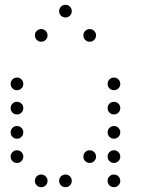

<svg xmlns="http://www.w3.org/2000/svg" viewBox="-20 -796 640 792"><path d="M249 -776Q239 -776 231.5 -768.5Q224 -761 224 -751V-749Q224 -739 231.5 -731.5Q239 -724 249 -724H251Q261 -724 268.5 -731.5Q276 -739 276 -749V-751Q276 -761 268.5 -768.5Q261 -776 251 -776ZM149 -676Q139 -676 131.5 -668.5Q124 -661 124 -651V-649Q124 -639 131.5 -631.5Q139 -624 149 -624H151Q161 -624 168.5 -631.5Q176 -639 176 -649V-651Q176 -661 168.5 -668.5Q161 -676 151 -676ZM349 -676Q339 -676 331.5 -668.5Q324 -661 324 -651V-649Q324 -639 331.5 -631.5Q339 -624 349 -624H351Q361 -624 368.5 -631.5Q376 -639 376 -649V-651Q376 -661 368.5 -668.5Q361 -676 351 -676ZM49 -476Q39 -476 31.5 -468.5Q24 -461 24 -451V-449Q24 -439 31.5 -431.5Q39 -424 49 -424H51Q61 -424 68.5 -431.5Q76 -439 76 -449V-451Q76 -461 68.5 -468.5Q61 -476 51 -476ZM449 -476Q439 -476 431.5 -468.5Q424 -461 424 -451V-449Q424 -439 431.5 -431.5Q439 -424 449 -424H451Q461 -424 468.5 -431.5Q476 -439 476 -449V-451Q476 -461 468.5 -468.5Q461 -476 451 -476ZM49 -376Q39 -376 31.5 -368.5Q24 -361 24 -351V-349Q24 -339 31.5 -331.5Q39 -324 49 -324H51Q61 -324 68.5 -331.5Q76 -339 76 -349V-351Q76 -361 68.5 -368.5Q61 -376 51 -376ZM449 -376Q439 -376 431.5 -368.5Q424 -361 424 -351V-349Q424 -339 431.5 -331.5Q439 -324 449 -324H451Q461 -324 468.5 -331.5Q476 -339 476 -349V-351Q476 -361 468.5 -368.5Q461 -376 451 -376ZM49 -276Q39 -276 31.5 -268.5Q24 -261 24 -251V-249Q24 -239 31.5 -231.5Q39 -224 49 -224H51Q61 -224 68.5 -231.5Q76 -239 76 -249V-251Q76 -261 68.5 -268.5Q61 -276 51 -276ZM449 -276Q439 -276 431.5 -268.5Q424 -261 424 -251V-249Q424 -239 431.5 -231.5Q439 -224 449 -224H451Q461 -224 468.5 -231.5Q476 -239 476 -249V-251Q476 -261 468.5 -268.5Q461 -276 451 -276ZM49 -176Q39 -176 31.5 -168.5Q24 -161 24 -151V-149Q24 -139 31.5 -131.5Q39 -124 49 -124H51Q61 -124 68.5 -131.5Q76 -139 76 -149V-151Q76 -161 68.5 -168.5Q61 -176 51 -176ZM349 -176Q339 -176 331.5 -168.5Q324 -161 324 -151V-149Q324 -139 331.5 -131.5Q339 -124 349 -124H351Q361 -124 368.5 -131.5Q376 -139 376 -149V-151Q376 -161 368.5 -168.5Q361 -176 351 -176ZM449 -176Q439 -176 431.5 -168.5Q424 -161 424 -151V-149Q424 -139 431.5 -131.5Q439 -124 449 -124H451Q461 -124 468.5 -131.5Q476 -139 476 -149V-151Q476 -161 468.5 -168.5Q461 -176 451 -176ZM149 -76Q139 -76 131.5 -68.5Q124 -61 124 -51V-49Q124 -39 131.5 -31.5Q139 -24 149 -24H151Q161 -24 168.5 -31.5Q176 -39 176 -49V-51Q176 -61 168.5 -68.5Q161 -76 151 -76ZM249 -76Q239 -76 231.5 -68.5Q224 -61 224 -51V-49Q224 -39 231.5 -31.5Q239 -24 249 -24H251Q261 -24 268.5 -31.5Q276 -39 276 -49V-51Q276 -61 268.5 -68.5Q261 -76 251 -76ZM449 -76Q439 -76 431.5 -68.5Q424 -61 424 -51V-49Q424 -39 431.5 -31.5Q439 -24 449 -24H451Q461 -24 468.5 -31.5Q476 -39 476 -49V-51Q476 -61 468.5 -68.5Q461 -76 451 -76Z"/></svg>

Font: Doto Rounded
Style: Regular
Weight: 400
Monospace: yes
Version: Version 1.000